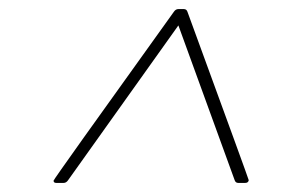

<svg xmlns="http://www.w3.org/2000/svg" viewBox="-20 -754 640 423"><path d="M520 -351H505Q499 -351 497 -357L373 -698L130 -357Q126 -351 120 -351H104Q98 -351 98 -356Q98 -359 363 -728Q367 -734 373 -734H385Q391 -734 393 -728Q528 -359 528 -357Q527 -351 520 -351Z"/></svg>

Font: YamahaIndonesia935. App Thin
Style: Italic
Weight: 100
Italic angle: -10°
Designer: Dalton Maag Ltd
Foundry: Dalton Maag Ltd
Version: Version 1.002; January 01, 2024; Regular/Italic